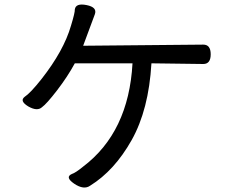

<svg xmlns="http://www.w3.org/2000/svg" viewBox="-20 -805 1040 852"><path d="M312 -763Q316 -792 364 -782.5Q412 -773 401 -742L349 -602L882 -607Q915 -607 915 -564Q915 -521 882 -521L652 -524Q640 -318 564 -183Q488 -48 380 19Q352 39 309 10Q267 -19 299 -33Q315 -38 348 -65Q551 -218 568 -524H312Q280 -465 233.5 -404.5Q187 -344 166 -329Q145 -310 105 -333Q66 -357 89 -375Q115 -392 164 -454Q263 -580 295 -691Q313 -750 312 -763Z"/></svg>

Font: Raw Maruko Gothic CJK TC
Style: Regular
Weight: 400
Version: Version 1.001